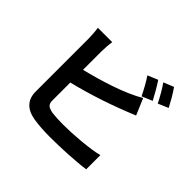

<svg xmlns="http://www.w3.org/2000/svg" viewBox="-199 -1105 1399 1399"><g transform="rotate(45 500.0 -406.0)"><path d="M167 -663V-118C167 -32 217 16 304 31C347 38 407 43 472 43C582 43 734 36 828 22V-124C746 -102 584 -89 480 -89C435 -89 394 -91 364 -95C319 -104 299 -115 299 -158V-343C475 -386 641 -443 808 -512L754 -639C633 -565 433 -507 299 -474V-663C299 -691 302 -736 307 -767H159C164 -736 167 -685 167 -663ZM659 -777C686 -739 717 -680 737 -639L818 -673C799 -710 763 -773 738 -810ZM858 -685 937 -719C919 -754 883 -818 856 -855L777 -823C805 -785 837 -727 858 -685Z"/></g></svg>

Font: Noto Sans KR Bold
Style: Regular
Weight: 700
Designer: Ryoko NISHIZUKA  (kana & ideographs); Paul D. Hunt (Latin, Greek & Cyrillic); Wenlong ZHANG  (bopomofo); Sandoll Communi
Foundry: Adobe Systems Incorporated
Version: Version 1.004;PS 1.004;hotconv 1.0.82;makeotf.lib2.5.63406